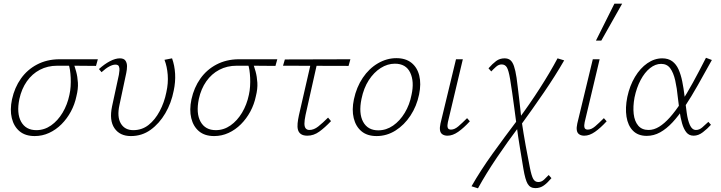

<svg xmlns="http://www.w3.org/2000/svg" viewBox="-20 -731 3904 1040"><path d="M168 6Q117 6 86 -20Q55 -46 44 -91Q33 -136 45 -193Q59 -257 93.5 -305.5Q128 -354 180.5 -381.5Q233 -409 298 -410H510L500 -374Q438 -375 382 -375Q326 -375 290 -375Q238 -375 196 -353Q154 -331 125.5 -290.5Q97 -250 85 -195Q69 -117 94.5 -71.5Q120 -26 177 -26Q220 -26 256.5 -51.5Q293 -77 319 -120.5Q345 -164 356 -217Q361 -239 362.5 -263Q364 -287 363 -309.5Q362 -332 359 -352Q356 -372 350 -386L376 -393Q385 -371 392.5 -343.5Q400 -316 402 -283Q404 -250 394 -210Q385 -166 364 -127Q343 -88 313 -58Q283 -28 246 -11Q209 6 168 6Z M689 6Q629 6 600 -36.5Q571 -79 587 -155L624 -326Q626 -337 627 -349.5Q628 -362 624 -371.5Q620 -381 605 -381Q591 -381 572 -371Q553 -361 530 -340L516 -357Q546 -384 575.5 -399.5Q605 -415 629 -415Q651 -415 659.5 -402.5Q668 -390 668 -372.5Q668 -355 664 -336L627 -162Q613 -98 634.5 -62Q656 -26 702 -26Q749 -26 784.5 -54Q820 -82 845 -129Q870 -176 881 -231Q892 -280 888.5 -325.5Q885 -371 871 -407L912 -415Q926 -376 928.5 -331.5Q931 -287 921 -240Q908 -173 875.5 -117.5Q843 -62 796 -28Q749 6 689 6Z M1140 6Q1089 6 1058 -20Q1027 -46 1016 -91Q1005 -136 1017 -193Q1031 -257 1065.5 -305.5Q1100 -354 1152.5 -381.5Q1205 -409 1270 -410H1482L1472 -374Q1410 -375 1354 -375Q1298 -375 1262 -375Q1210 -375 1168 -353Q1126 -331 1097.5 -290.5Q1069 -250 1057 -195Q1041 -117 1066.5 -71.5Q1092 -26 1149 -26Q1192 -26 1228.5 -51.5Q1265 -77 1291 -120.5Q1317 -164 1328 -217Q1333 -239 1334.5 -263Q1336 -287 1335 -309.5Q1334 -332 1331 -352Q1328 -372 1322 -386L1348 -393Q1357 -371 1364.5 -343.5Q1372 -316 1374 -283Q1376 -250 1366 -210Q1357 -166 1336 -127Q1315 -88 1285 -58Q1255 -28 1218 -11Q1181 6 1140 6Z M1645 4Q1623 4 1610.5 -4.5Q1598 -13 1594 -28Q1590 -43 1592 -63Q1594 -83 1599 -106L1668 -407H1702L1635 -108Q1629 -79 1629 -61.5Q1629 -44 1636 -35.5Q1643 -27 1656 -27Q1680 -27 1704 -46Q1728 -65 1757 -94L1773 -75Q1740 -40 1709.5 -18Q1679 4 1645 4ZM1513 -375 1523 -409 1878 -410 1868 -374Z M2020 6Q1969 6 1938 -20Q1907 -46 1896 -91Q1885 -136 1897 -193Q1911 -259 1945 -309.5Q1979 -360 2027 -388Q2075 -416 2127 -416Q2177 -416 2208.5 -391Q2240 -366 2251 -321.5Q2262 -277 2250 -219Q2237 -156 2203.5 -105Q2170 -54 2122.5 -24Q2075 6 2020 6ZM2029 -25Q2072 -25 2109 -50.5Q2146 -76 2172.5 -120Q2199 -164 2209 -217Q2225 -289 2202 -337.5Q2179 -386 2119 -386Q2079 -386 2042 -362.5Q2005 -339 1977.5 -296.5Q1950 -254 1938 -195Q1922 -117 1947 -71Q1972 -25 2029 -25Z M2404 4Q2388 4 2377 -3Q2366 -10 2363.5 -25Q2361 -40 2366 -62L2450 -410H2487L2406 -69Q2402 -51 2405 -40Q2408 -29 2423 -29Q2442 -29 2462.5 -46.5Q2483 -64 2510 -91L2525 -74Q2492 -38 2462 -17Q2432 4 2404 4Z M2880 288Q2852 288 2838.5 265.5Q2825 243 2815 183Q2807 134 2796.5 71Q2786 8 2778 -54Q2772 -101 2766 -144.5Q2760 -188 2754.5 -228Q2749 -268 2743 -303Q2735 -350 2725.5 -366Q2716 -382 2697 -382Q2681 -382 2666.5 -369Q2652 -356 2641 -344L2626 -361Q2648 -386 2667.5 -400.5Q2687 -415 2713 -415Q2732 -415 2744 -405.5Q2756 -396 2764 -373Q2772 -350 2778 -310Q2781 -287 2784.5 -259Q2788 -231 2791.5 -201Q2795 -171 2798.5 -139.5Q2802 -108 2805 -79Q2816 -5 2827.5 58Q2839 121 2850 176Q2859 222 2868.5 238.5Q2878 255 2896 255Q2913 255 2927 242Q2941 229 2952 217L2967 234Q2946 259 2926 273.5Q2906 288 2880 288ZM2569 289 2534 278Q2583 192 2648.5 101Q2714 10 2783 -81L2794 -49Q2730 36 2671.5 122.5Q2613 209 2569 289ZM2798 -49 2786 -82Q2847 -164 2903 -251Q2959 -338 3000 -415L3036 -404Q2989 -322 2926 -230Q2863 -138 2798 -49Z M3145 4Q3129 4 3118 -3Q3107 -10 3104.5 -25Q3102 -40 3107 -62L3191 -410H3228L3147 -69Q3143 -51 3146 -40Q3149 -29 3164 -29Q3183 -29 3203.5 -46.5Q3224 -64 3251 -91L3266 -74Q3233 -38 3203 -17Q3173 4 3145 4ZM3208 -511 3308 -711H3350L3237 -511Z M3483 5Q3436 5 3408.5 -23Q3381 -51 3373.5 -99Q3366 -147 3378 -206Q3391 -267 3419.5 -314.5Q3448 -362 3486.5 -388.5Q3525 -415 3567 -415Q3600 -415 3621.5 -399Q3643 -383 3655.5 -355Q3668 -327 3675.5 -290Q3683 -253 3688 -211Q3694 -164 3699.5 -122Q3705 -80 3717 -53.5Q3729 -27 3750 -27Q3768 -27 3784 -41Q3800 -55 3817 -71L3831 -55Q3812 -34 3787.5 -15Q3763 4 3737 4Q3712 4 3697.5 -14.5Q3683 -33 3674.5 -63Q3666 -93 3661 -129Q3656 -165 3652 -200Q3647 -253 3637.5 -295Q3628 -337 3610.5 -361Q3593 -385 3561 -385Q3530 -385 3501 -362Q3472 -339 3450 -297.5Q3428 -256 3417 -203Q3408 -154 3412.5 -114Q3417 -74 3437 -50.5Q3457 -27 3493 -27Q3522 -27 3550.5 -44.5Q3579 -62 3608.5 -95Q3638 -128 3669 -175.5Q3700 -223 3733.5 -284Q3767 -345 3804 -418L3836 -406Q3795 -332 3759.5 -269Q3724 -206 3690 -155Q3656 -104 3623 -68.5Q3590 -33 3555.5 -14Q3521 5 3483 5Z"/></svg>

Font: Ysabeau Office ExtraLight
Style: Italic
Weight: 250
Italic angle: -12°
Designer: Christian Thalmann (Catharsis Fonts)
Version: Version 2.001;gftools[0.9.30]; featfreeze: tnum,lnum,ss02